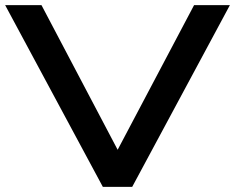

<svg xmlns="http://www.w3.org/2000/svg" viewBox="-22 -725 912 745"><path d="M377 0 -2 -705H139L436 -141H433L731 -705H870L491 0Z"/></svg>

Font: Nunito Sans 7pt Expanded SemiBold
Style: Regular
Weight: 600
Width: 7
Designer: Vernon Adams
Foundry: Vernon Adams
Version: Version 3.101;gftools[0.9.27]